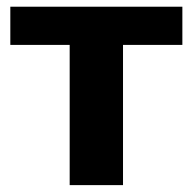

<svg xmlns="http://www.w3.org/2000/svg" viewBox="-20 -538 560 558"><path d="M510 -407.5H337.5V0H182.5V-407.5H10V-518.5H510Z"/></svg>

Font: Lato ExtraBold
Style: Regular
Weight: 800
Designer: Lukasz Dziedzic with Adam Twardoch and Botio Nikoltchev
Foundry: tyPoland Lukasz Dziedzic
Version: Version 2.015; 2015-08-06; http://www.latofonts.com/